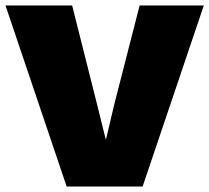

<svg xmlns="http://www.w3.org/2000/svg" viewBox="-28 -680 763 700"><path d="M715 -660 492 0H215L-8 -660H235L326 -299L358 -170L388 -297L481 -660Z"/></svg>

Font: Elaine Sans Black
Style: Regular
Weight: 900
Designer: Wei Huang
Foundry: Wei Huang
Version: Version 2.001;December 24, 2019;FontCreator 12.0.0.2547 64-b